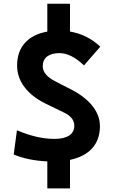

<svg xmlns="http://www.w3.org/2000/svg" viewBox="-20 -870 626 1046"><path d="M237.8 156.2V9.3Q132.8 4.4 54.7 -28.3L72.3 -160.2Q182.6 -113.3 276.9 -113.3Q329.1 -113.3 356.9 -131.8Q384.8 -150.4 384.8 -185.1Q384.8 -230.5 327.6 -257.3L228 -305.7Q154.3 -341.8 113.8 -395Q73.2 -448.2 73.2 -512.7Q73.2 -588.9 116 -636.5Q158.7 -684.1 237.8 -697.8V-849.6H361.3V-698.2Q457 -681.6 526.4 -615.7L437.5 -513.7Q367.7 -580.6 303.7 -580.6Q260.7 -580.6 236.8 -562.3Q212.9 -543.9 212.9 -509.3Q212.9 -462.9 277.8 -428.7L371.6 -380.4Q444.8 -342.3 484.6 -291.5Q524.4 -240.7 524.4 -182.6Q524.4 -109.4 482.4 -62.5Q440.4 -15.6 361.3 1V156.2Z"/></svg>

Font: Cascadia Code PL
Style: Bold
Weight: 700
Monospace: yes
Designer: Aaron Bell
Foundry: Saja Typeworks
Version: Version 2404.023; ttfautohint (v1.8.4)